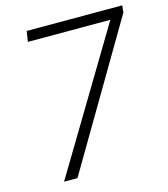

<svg xmlns="http://www.w3.org/2000/svg" viewBox="-107 -795 768 879"><g transform="rotate(-15 277.0 -355.5)"><path d="M550.3 -677.2 151.4 0H87.9L484.4 -661.1H93.3L101.1 -710.9H554.2Z"/></g></svg>

Font: TypoPRO Roboto
Style: Italic
Weight: 300
Italic angle: -12°
Designer: Google
Version: Version 2.136; 2016